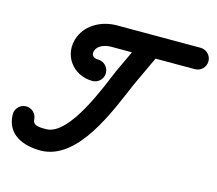

<svg xmlns="http://www.w3.org/2000/svg" viewBox="-145 -708 988 876"><g transform="rotate(15 349.0 -270.0)"><path d="M435.2 -562.3C408.3 -504.6 381.5 -447 354.6 -389.3C354.6 -389.3 354.4 -389 354.3 -388.7C354.2 -388.4 354 -388.1 354 -388.1C319.5 -308.6 224.4 -51.6 114.5 -50.5C114.5 -50.5 114.6 -50.5 114.7 -50.5C114.9 -50.5 115 -50.5 115 -50.5C92.8 -50.5 51.3 -48.1 50.5 -78.3C49.7 -106.2 26.5 -128.2 -1.3 -127.5C-29.2 -126.7 -51.2 -103.5 -50.5 -75.7C-48 18.8 32.2 50.5 115 50.5C115 50.5 115.1 50.5 115.3 50.5C115.4 50.5 115.5 50.5 115.5 50.5C291.9 48.7 389.2 -215.5 446.7 -347.9C446.7 -347.9 446.5 -347.6 446.4 -347.3C446.3 -347 446.1 -346.7 446.1 -346.7C473 -404.3 499.9 -462 526.8 -519.6C538.6 -544.9 527.6 -574.9 502.3 -586.7C477.1 -598.5 447 -587.6 435.2 -562.3ZM261.2 -418.5C238.4 -418.6 224.8 -432.5 233.9 -455.3C244.2 -481 279 -490.5 304 -490.5C435.7 -490.5 567.3 -490.5 699 -490.5C726.9 -490.5 749.5 -513.1 749.5 -541C749.5 -568.8 726.9 -591.5 699 -591.5C567.3 -591.5 435.7 -591.5 304 -591.5C236.5 -591.5 166.3 -558.2 140.1 -492.7C104.8 -404.4 166.8 -317.8 260.8 -317.5C288.7 -317.4 311.4 -339.9 311.5 -367.8C311.6 -395.7 289.1 -418.4 261.2 -418.5Z"/></g></svg>

Font: FRB American Cursive Guidelines Ultra
Style: Bold Italic
Weight: 1000
Italic angle: -25°
Version: Version 2.0;Modular Font Editor K font №1